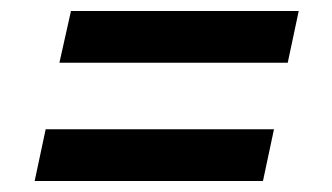

<svg xmlns="http://www.w3.org/2000/svg" viewBox="-20 -427 604 349"><path d="M88 -313 109 -407H523L503 -313ZM43 -98 63 -192H478L458 -98Z"/></svg>

Font: Saira SemiExpanded SemiBold
Style: Italic
Weight: 600
Width: 6
Italic angle: -12°
Designer: Hector Gatti with collaboration of the Omnibus-Type team
Foundry: Omnibus-Type
Version: Version 1.101